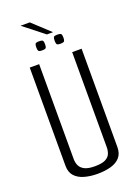

<svg xmlns="http://www.w3.org/2000/svg" viewBox="-158 -903 704 975"><g transform="rotate(-20 194.5 -415.5)"><path d="M194.4 5Q155.9 5 124.1 -4Q92.3 -13 73.4 -33.5Q54.5 -54 54.5 -89V-620H105.4V-106.2Q105.4 -87.9 112.8 -71.8Q120.2 -55.6 139.3 -45.7Q158.4 -35.8 194.4 -35.8Q232.9 -35.8 252 -45.7Q271.2 -55.6 277.5 -71.9Q283.8 -88.2 283.8 -106.2V-620H334.8V-89Q334.8 -54 316.8 -33.5Q298.8 -13 267 -4Q235.2 5 194.4 5ZM242.5 -680.4Q225.8 -680.4 222.8 -686.5Q219.9 -692.6 219.9 -704.5Q219.9 -717.8 222.8 -723.5Q225.8 -729.3 242.5 -729.3Q261.3 -729.3 264.3 -723.5Q267.4 -717.8 267.4 -704.5Q267.4 -692.6 264.2 -686.5Q261.1 -680.4 242.5 -680.4ZM144.2 -680.4Q126.7 -680.4 123.8 -686.5Q120.8 -692.6 120.8 -704.5Q120.8 -717.8 123.8 -723.5Q126.7 -729.3 144.2 -729.3Q162.2 -729.3 165.3 -723.5Q168.3 -717.8 168.3 -704.5Q168.3 -692.6 165.2 -686.5Q162 -680.4 144.2 -680.4ZM194.1 -748.4 83.2 -835.7H133.1L227.3 -748.4Z"/></g></svg>

Font: Smooch Sans Thin
Style: Regular
Weight: 100
Designer: Robert E. Leuschke
Foundry: Robert E. Leuschke
Version: Version 1.010